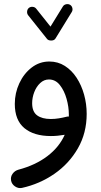

<svg xmlns="http://www.w3.org/2000/svg" viewBox="-20 -653 503 956"><path d="M329.1 -628.9Q337.9 -623.5 340.3 -612.8Q342.8 -602.1 337.4 -593.3L256.3 -461.4Q250 -451.2 235.1 -451.2Q220.2 -451.2 213.9 -459.5L120.1 -577.1Q113.8 -585.4 115 -596.4Q116.2 -607.4 124 -613.8Q132.3 -620.1 143.3 -618.9Q154.3 -617.7 160.6 -609.4L231.4 -520.5L293 -620.6Q298.3 -629.4 309.1 -631.8Q319.8 -634.3 329.1 -628.9ZM225.6 -346.7Q268.6 -346.7 303 -324.7Q337.4 -302.7 361.6 -265.6Q385.7 -228.5 398.7 -181.9Q411.6 -135.3 411.6 -85.9Q411.6 9.3 367.9 85.4Q324.2 161.6 251 212.4Q177.7 263.2 88.9 282.7Q70.8 286.1 54.7 275.1Q38.6 264.2 35.2 246.1Q31.7 227.5 42.7 212.2Q53.7 196.8 71.8 191.9Q156.7 169.4 215.8 124.5Q274.9 79.6 302.2 18.1Q266.1 24.4 233.4 24.4Q148.9 24.4 101.3 -15.1Q53.7 -54.7 53.7 -135.7Q53.7 -189.9 76.2 -238.3Q98.6 -286.6 137.7 -316.7Q176.8 -346.7 225.6 -346.7ZM140.1 -139.2Q140.1 -96.7 164.8 -78.6Q189.5 -60.5 232.9 -60.5Q252.9 -60.5 272.7 -63.7Q292.5 -66.9 311.5 -71.8Q316.9 -73.2 322.8 -72.8Q322.8 -78.1 322.8 -83Q322.8 -120.6 311.5 -160.9Q300.3 -201.2 278.3 -229.2Q256.3 -257.3 223.6 -257.3Q199.2 -257.3 180.2 -239.5Q161.1 -221.7 150.6 -194.3Q140.1 -167 140.1 -139.2Z"/></svg>

Font: Mikhak-DS2-FD Medium
Style: Regular
Weight: 500
Designer: Amin Abedi
Version: Version 3.4